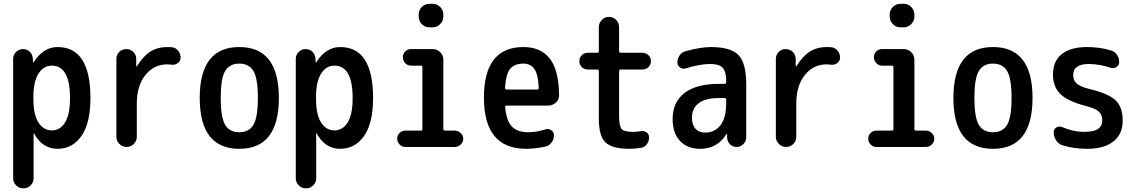

<svg xmlns="http://www.w3.org/2000/svg" viewBox="-20 -780 6040 1019"><path d="M157.2 -264.6V-254.9Q157.2 -171.9 184.1 -129.9Q210.9 -87.9 254.9 -87.9Q298.8 -87.9 325.2 -129.9Q351.6 -171.9 351.6 -259.8Q351.6 -431.6 254.9 -431.6Q210.9 -431.6 184.1 -389.2Q157.2 -346.7 157.2 -264.6ZM49.8 166V-467.8Q49.8 -489.3 65.4 -504.4Q81.1 -519.5 101.6 -519.5Q124 -519.5 138.7 -504.9Q153.3 -490.2 154.3 -467.8L155.3 -448.2H156.2Q158.2 -448.2 158.2 -449.2Q210 -530.3 285.2 -530.3Q460 -530.3 460 -259.8Q460 -126 412.1 -58.1Q364.3 9.8 285.2 9.8Q205.1 9.8 161.1 -71.3Q161.1 -72.3 159.2 -72.3H158.2V166Q158.2 188.5 142.1 204.1Q126 219.7 104 219.7Q82 219.7 65.9 204.1Q49.8 188.5 49.8 166Z M597.7 -53.7V-466.8Q597.7 -489.3 612.8 -504.4Q627.9 -519.5 649.9 -519.5Q671.9 -519.5 687.5 -504.4Q703.1 -489.3 703.1 -466.8V-427.7H704.1H706.1Q740.2 -482.4 778.3 -506.3Q816.4 -530.3 868.2 -530.3Q884.8 -530.3 892.6 -529.3Q912.1 -527.3 925.3 -511.2Q938.5 -495.1 938.5 -473.6Q938.5 -457 924.3 -445.8Q910.2 -434.6 891.6 -436.5Q883.8 -437.5 868.2 -438.5Q796.9 -438.5 751.5 -381.8Q706.1 -325.2 706.1 -230.5V-53.7Q706.1 -31.2 689.9 -15.6Q673.8 0 651.9 0Q629.9 0 613.8 -16.1Q597.7 -32.2 597.7 -53.7Z M1325.2 -402.8Q1301.8 -442.4 1250 -442.4Q1198.2 -442.4 1174.8 -402.8Q1151.4 -363.3 1151.4 -260.3Q1151.4 -157.2 1174.8 -117.7Q1198.2 -78.1 1250 -78.1Q1301.8 -78.1 1325.2 -117.7Q1348.6 -157.2 1348.6 -260.3Q1348.6 -363.3 1325.2 -402.8ZM1460 -260.3Q1460 9.8 1250 9.8Q1040 9.8 1040 -260.3Q1040 -530.3 1250 -530.3Q1460 -530.3 1460 -260.3Z M1657.2 -264.6V-254.9Q1657.2 -171.9 1684.1 -129.9Q1710.9 -87.9 1754.9 -87.9Q1798.8 -87.9 1825.2 -129.9Q1851.6 -171.9 1851.6 -259.8Q1851.6 -431.6 1754.9 -431.6Q1710.9 -431.6 1684.1 -389.2Q1657.2 -346.7 1657.2 -264.6ZM1549.8 166V-467.8Q1549.8 -489.3 1565.4 -504.4Q1581.1 -519.5 1601.6 -519.5Q1624 -519.5 1638.7 -504.9Q1653.3 -490.2 1654.3 -467.8L1655.3 -448.2H1656.2Q1658.2 -448.2 1658.2 -449.2Q1710 -530.3 1785.2 -530.3Q1960 -530.3 1960 -259.8Q1960 -126 1912.1 -58.1Q1864.3 9.8 1785.2 9.8Q1705.1 9.8 1661.1 -71.3Q1661.1 -72.3 1659.2 -72.3H1658.2V166Q1658.2 188.5 1642.1 204.1Q1626 219.7 1604 219.7Q1582 219.7 1565.9 204.1Q1549.8 188.5 1549.8 166Z M2130.9 0Q2113.3 0 2100.6 -13.2Q2087.9 -26.4 2087.9 -43.9Q2087.9 -61.5 2100.6 -74.2Q2113.3 -86.9 2130.9 -86.9H2213.9Q2221.7 -86.9 2221.7 -95.7V-423.8Q2221.7 -431.6 2213.9 -431.6H2161.1Q2143.6 -431.6 2130.9 -444.8Q2118.2 -458 2118.2 -476.1Q2118.2 -494.1 2130.4 -506.8Q2142.6 -519.5 2161.1 -519.5H2276.4Q2299.8 -519.5 2316.4 -502.9Q2333 -486.3 2333 -462.9V-95.7Q2333 -86.9 2341.8 -86.9H2393.6Q2411.1 -86.9 2424.8 -74.2Q2438.5 -61.5 2438.5 -43.9Q2438.5 -26.4 2425.3 -13.2Q2412.1 0 2393.6 0ZM2258.8 -759.8H2276.4Q2299.8 -759.8 2316.4 -742.7Q2333 -725.6 2333 -703.1V-692.4Q2333 -668.9 2315.9 -651.9Q2298.8 -634.8 2276.4 -634.8H2258.8Q2235.4 -634.8 2218.8 -651.9Q2202.1 -668.9 2202.1 -692.4V-703.1Q2202.1 -726.6 2218.8 -743.2Q2235.4 -759.8 2258.8 -759.8Z M2757.8 -442.4Q2710 -442.4 2687.5 -414.6Q2665 -386.7 2660.2 -314.5Q2660.2 -305.7 2668 -304.7H2831.1Q2838.9 -304.7 2838.9 -314.5Q2836.9 -382.8 2816.9 -412.6Q2796.9 -442.4 2757.8 -442.4ZM2772.5 9.8Q2548.8 9.8 2548.3 -260.3Q2547.9 -530.3 2757.8 -530.3Q2849.6 -530.3 2897.5 -469.7Q2945.3 -409.2 2947.3 -276.4Q2948.2 -252 2930.7 -235.8Q2913.1 -219.7 2888.7 -219.7H2668Q2661.1 -219.7 2661.1 -210.9Q2668 -137.7 2697.3 -107.9Q2726.6 -78.1 2785.2 -78.1Q2825.2 -78.1 2876 -93.8Q2891.6 -98.6 2905.8 -88.9Q2919.9 -79.1 2919.9 -61.5Q2919.9 -40 2906.7 -22.9Q2893.6 -5.9 2874 -2Q2820.3 9.8 2772.5 9.8Z M3099.6 -411.1Q3081.1 -411.1 3067.9 -423.8Q3054.7 -436.5 3054.7 -455.6Q3054.7 -474.6 3067.9 -487.3Q3081.1 -500 3099.6 -500H3149.4Q3158.2 -500 3158.2 -508.8V-635.7Q3158.2 -658.2 3174.3 -674.3Q3190.4 -690.4 3212.4 -690.4Q3234.4 -690.4 3250 -674.3Q3265.6 -658.2 3265.6 -635.7V-508.8Q3265.6 -500 3274.4 -500H3389.6Q3408.2 -500 3421.4 -487.3Q3434.6 -474.6 3434.6 -455.6Q3434.6 -436.5 3421.9 -423.8Q3409.2 -411.1 3389.6 -411.1H3274.4Q3266.6 -411.1 3265.6 -402.3V-169.9Q3265.6 -111.3 3278.8 -95.7Q3292 -80.1 3339.8 -80.1Q3362.3 -80.1 3380.9 -84Q3397.5 -86.9 3411.1 -77.6Q3424.8 -68.4 3424.8 -50.8Q3424.8 -29.3 3412.6 -13.7Q3400.4 2 3379.9 4.9Q3347.7 9.8 3320.3 9.8Q3229.5 9.8 3193.8 -23.9Q3158.2 -57.6 3158.2 -150.4V-402.3Q3158.2 -411.1 3149.4 -411.1Z M3797.9 -259.8Q3724.6 -259.8 3688.5 -232.4Q3652.3 -205.1 3652.3 -155.3Q3652.3 -117.2 3671.4 -96.7Q3690.4 -76.2 3721.7 -76.2Q3773.4 -76.2 3803.7 -115.2Q3834 -154.3 3834 -232.4V-251Q3834 -259.8 3825.2 -259.8ZM3695.3 9.8Q3628.9 9.8 3589.4 -31.7Q3549.8 -73.2 3549.8 -148.4Q3549.8 -237.3 3612.3 -286.1Q3674.8 -335 3797.9 -335H3825.2Q3834 -335 3834 -343.8V-351.6Q3834 -400.4 3815.4 -420.4Q3796.9 -440.4 3750 -440.4Q3695.3 -440.4 3619.1 -417Q3602.5 -412.1 3588.9 -421.9Q3575.2 -431.6 3575.2 -448.2Q3575.2 -469.7 3587.4 -486.8Q3599.6 -503.9 3620.1 -508.8Q3700.2 -530.3 3752 -530.3Q3858.4 -530.3 3899.4 -487.8Q3940.4 -445.3 3940.4 -332V-49.8Q3940.4 -30.3 3925.3 -15.1Q3910.2 0 3889.6 0Q3868.2 0 3854 -14.6Q3839.8 -29.3 3838.9 -49.8V-69.3Q3838.9 -70.3 3837.9 -70.3Q3835.9 -70.3 3835.9 -69.3Q3788.1 9.8 3695.3 9.8Z M4097.7 -53.7V-466.8Q4097.7 -489.3 4112.8 -504.4Q4127.9 -519.5 4149.9 -519.5Q4171.9 -519.5 4187.5 -504.4Q4203.1 -489.3 4203.1 -466.8V-427.7H4204.1H4206.1Q4240.2 -482.4 4278.3 -506.3Q4316.4 -530.3 4368.2 -530.3Q4384.8 -530.3 4392.6 -529.3Q4412.1 -527.3 4425.3 -511.2Q4438.5 -495.1 4438.5 -473.6Q4438.5 -457 4424.3 -445.8Q4410.2 -434.6 4391.6 -436.5Q4383.8 -437.5 4368.2 -438.5Q4296.9 -438.5 4251.5 -381.8Q4206.1 -325.2 4206.1 -230.5V-53.7Q4206.1 -31.2 4189.9 -15.6Q4173.8 0 4151.9 0Q4129.9 0 4113.8 -16.1Q4097.7 -32.2 4097.7 -53.7Z M4630.9 0Q4613.3 0 4600.6 -13.2Q4587.9 -26.4 4587.9 -43.9Q4587.9 -61.5 4600.6 -74.2Q4613.3 -86.9 4630.9 -86.9H4713.9Q4721.7 -86.9 4721.7 -95.7V-423.8Q4721.7 -431.6 4713.9 -431.6H4661.1Q4643.6 -431.6 4630.9 -444.8Q4618.2 -458 4618.2 -476.1Q4618.2 -494.1 4630.4 -506.8Q4642.6 -519.5 4661.1 -519.5H4776.4Q4799.8 -519.5 4816.4 -502.9Q4833 -486.3 4833 -462.9V-95.7Q4833 -86.9 4841.8 -86.9H4893.6Q4911.1 -86.9 4924.8 -74.2Q4938.5 -61.5 4938.5 -43.9Q4938.5 -26.4 4925.3 -13.2Q4912.1 0 4893.6 0ZM4758.8 -759.8H4776.4Q4799.8 -759.8 4816.4 -742.7Q4833 -725.6 4833 -703.1V-692.4Q4833 -668.9 4815.9 -651.9Q4798.8 -634.8 4776.4 -634.8H4758.8Q4735.4 -634.8 4718.8 -651.9Q4702.1 -668.9 4702.1 -692.4V-703.1Q4702.1 -726.6 4718.8 -743.2Q4735.4 -759.8 4758.8 -759.8Z M5325.2 -402.8Q5301.8 -442.4 5250 -442.4Q5198.2 -442.4 5174.8 -402.8Q5151.4 -363.3 5151.4 -260.3Q5151.4 -157.2 5174.8 -117.7Q5198.2 -78.1 5250 -78.1Q5301.8 -78.1 5325.2 -117.7Q5348.6 -157.2 5348.6 -260.3Q5348.6 -363.3 5325.2 -402.8ZM5460 -260.3Q5460 9.8 5250 9.8Q5040 9.8 5040 -260.3Q5040 -530.3 5250 -530.3Q5460 -530.3 5460 -260.3Z M5742.2 -217.8Q5647.5 -242.2 5607.9 -280.8Q5568.4 -319.3 5568.4 -384.8Q5568.4 -454.1 5614.3 -492.2Q5660.2 -530.3 5750 -530.3Q5815.4 -530.3 5875 -512.7Q5896.5 -506.8 5908.2 -489.3Q5919.9 -471.7 5919.9 -450.2Q5919.9 -433.6 5905.8 -424.3Q5891.6 -415 5876 -419.9Q5817.4 -439.5 5759.8 -440.4Q5675.8 -440.4 5675.8 -381.8Q5675.8 -353.5 5693.4 -337.4Q5710.9 -321.3 5754.9 -309.6Q5862.3 -284.2 5900.4 -248Q5938.5 -211.9 5938.5 -139.6Q5938.5 -68.4 5889.2 -29.3Q5839.8 9.8 5750 9.8Q5678.7 9.8 5619.1 -8.8Q5597.7 -15.6 5585 -35.2Q5572.3 -54.7 5572.3 -78.1Q5572.3 -94.7 5586.4 -103.5Q5600.6 -112.3 5617.2 -105.5Q5676.8 -80.1 5732.4 -80.1Q5784.2 -80.1 5807.1 -95.2Q5830.1 -110.4 5830.1 -141.6Q5830.1 -170.9 5811.5 -188Q5793 -205.1 5742.2 -217.8Z"/></svg>

Font: Rounded Mgen+ 2m medium
Style: Regular
Weight: 500
Designer: [Source Han Sans]
Ryoko NISHIZUKA  (kana & ideographs); Paul D. Hunt (Latin, Greek & Cyrillic); Wenlong ZHANG  (bopomofo
Version: Version 1.059.20150602